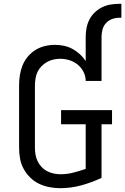

<svg xmlns="http://www.w3.org/2000/svg" viewBox="-20 -978 656 1006"><path d="M295 8Q267 8 238.5 2.5Q210 -3 184 -15.5Q158 -28 137.5 -48.5Q117 -69 103.5 -94Q90 -119 85 -147.5Q80 -176 80 -205V-530Q80 -557 84 -583.5Q88 -610 98 -635Q108 -660 125.5 -681Q143 -702 165.5 -716Q188 -730 214.5 -736.5Q241 -743 268 -743Q292 -743 315.5 -738Q339 -733 360 -721.5Q381 -710 398.5 -694Q416 -678 429 -658V-785Q429 -808 433.5 -831.5Q438 -855 448.5 -875.5Q459 -896 476 -912.5Q493 -929 514 -939.5Q535 -950 558 -954Q581 -958 605 -958H616V-885H605Q585 -885 566.5 -878Q548 -871 535 -856.5Q522 -842 517 -823Q512 -804 512 -785V-554H429Q429 -579 417.5 -601.5Q406 -624 387 -639.5Q368 -655 344 -662.5Q320 -670 296 -670Q278 -670 260 -666Q242 -662 226 -653Q210 -644 197 -630.5Q184 -617 176.5 -601Q169 -585 166 -566.5Q163 -548 163 -530V-205Q163 -186 166 -168Q169 -150 177 -133.5Q185 -117 197.5 -103.5Q210 -90 226 -81.5Q242 -73 260.5 -69Q279 -65 297 -65Q331 -65 364 -73.5Q397 -82 429 -93V-327H300V-401H567V-327H512V-46Q461 -22 406.5 -7Q352 8 295 8Z"/></svg>

Font: Nova
Style: Regular
Weight: 400
Monospace: yes
Designer: Belleve Invis
Foundry: Belleve Invis
Version: Version 24.1.4; ttfautohint (v1.8.4)